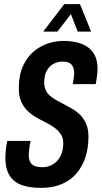

<svg xmlns="http://www.w3.org/2000/svg" viewBox="-20 -897 492 929"><path d="M181 12Q142 12 110 5.5Q78 -1 55 -17Q32 -33 19 -61.5Q6 -90 6 -133Q6 -147 8 -168.5Q10 -190 15 -215H128Q122 -187 121 -173Q120 -159 119 -149Q119 -127 126 -113.5Q133 -100 147.5 -94Q162 -88 185 -88Q205 -88 222.5 -95Q240 -102 254.5 -116.5Q269 -131 277.5 -153Q286 -175 286 -206Q286 -226 278 -241Q270 -256 257.5 -267.5Q245 -279 229 -289Q213 -299 195 -308Q172 -319 150.5 -332Q129 -345 111 -363Q93 -381 82 -406.5Q71 -432 71 -469Q71 -532 90.5 -576Q110 -620 142 -647Q174 -674 211.5 -686.5Q249 -699 286 -699Q324 -699 354 -691.5Q384 -684 406 -668Q428 -652 440 -626.5Q452 -601 452 -564Q452 -552 450 -534Q448 -516 443 -490H332Q336 -512 337.5 -523Q339 -534 339 -542Q339 -570 326 -584.5Q313 -599 281 -599Q261 -599 240.5 -589Q220 -579 207 -556.5Q194 -534 194 -497Q194 -476 201.5 -460.5Q209 -445 221.5 -434Q234 -423 250.5 -413.5Q267 -404 285 -395Q306 -384 328 -371.5Q350 -359 368 -341Q386 -323 397 -297.5Q408 -272 408 -235Q408 -179 392.5 -133.5Q377 -88 348 -55.5Q319 -23 277 -5.5Q235 12 181 12ZM189 -744 291 -877H367L421 -744H356L308 -867H352L258 -744Z"/></svg>

Font: Archivo ExtraCondensed SemiBold
Style: Italic
Weight: 600
Width: 2
Italic angle: -10°
Designer: Hector Gatti
Foundry: Omnibus-Type
Version: Version 2.001